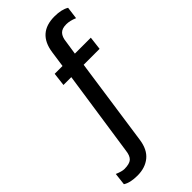

<svg xmlns="http://www.w3.org/2000/svg" viewBox="-364 -783 1022 1022"><g transform="rotate(-45 147.0 -272.0)"><path d="M374 -709 365 -640Q332 -654 305 -654Q272 -654 257 -637.5Q242 -621 239 -590L227 -511H347L338 -436H218L147 58Q138 122 100 153Q62 184 4 184Q-51 184 -80 165L-72 96Q-39 110 -21 110Q18 110 34 95.5Q50 81 54 46L125 -436H66L75 -511H134L147 -602Q165 -728 290 -728Q343 -728 374 -709Z"/></g></svg>

Font: Chivo
Style: Regular
Weight: 400
Designer: Hector Gatti
Foundry: Omnibus-Type
Version: Version 1.003